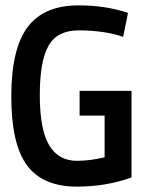

<svg xmlns="http://www.w3.org/2000/svg" viewBox="-20 -685 540 714"><path d="M272 -665Q374 -665 456 -637L438 -548Q368 -572 272 -572Q193 -572 160.5 -515Q128 -458 128 -331Q128 -204 162.5 -145.5Q197 -87 266 -87Q315 -87 369 -100V-255H276V-347H469V-25Q374 9 266 9Q139 9 80.5 -70Q22 -149 22 -326Q22 -503 82.5 -584Q143 -665 272 -665Z"/></svg>

Font: Lekton
Style: Bold
Weight: 700
Designer: Paolo Mazzetti, Luciano Perondi, Raffaele Flato, Elena Papassissa, Emilio Macchia, Michela Povoleri, Tobias Seemiller, R
Version: Version 34.000